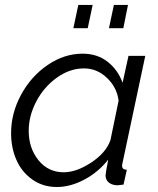

<svg xmlns="http://www.w3.org/2000/svg" viewBox="-20 -747 638 777"><path d="M276.9 -632.8 296.9 -727.1H355L335 -632.8ZM420.9 -632.8 440.9 -727.1H498L479 -632.8ZM24.9 -208Q24.9 -289.1 65.4 -363.8Q106 -438.5 173.1 -484.1Q240.2 -529.8 314 -529.8Q374 -529.8 415.8 -496.8Q457.5 -463.9 476.1 -412.1L500 -521H567.9L476.1 -88.9Q474.1 -81.1 474.1 -76.2Q474.1 -60.1 493.2 -60.1L480 0Q475.1 0.5 466.1 1.7Q457 2.9 453.1 2.9Q431.2 1.5 419.2 -9.3Q407.2 -20 407.2 -37.1Q407.2 -45.9 418 -101.1Q377.9 -50.3 321.5 -20.3Q265.1 9.8 210 9.8Q153.8 9.8 110.8 -20.5Q67.9 -50.8 46.4 -99.9Q24.9 -148.9 24.9 -208ZM426.8 -179.2 460 -339.8Q453.1 -393.6 412.8 -431.9Q372.6 -470.2 319.8 -470.2Q262.2 -470.2 209.7 -432.4Q157.2 -394.5 126.7 -336.2Q96.2 -277.8 96.2 -217.8Q96.2 -147.5 135.7 -98.6Q175.3 -49.8 237.8 -49.8Q289.1 -49.8 348.6 -88.9Q408.2 -127.9 426.8 -179.2Z"/></svg>

Font: Rawline
Style: Italic
Weight: 400
Italic angle: -12°
Designer: Matt McInerney, Pablo Impallari, Rodrigo Fuenzalida
Foundry: Matt McInerney, Pablo Impallari, Rodrigo Fuenzalida
Version: Version 4.020;PS 004.020;hotconv 1.0.88;makeotf.lib2.5.64775